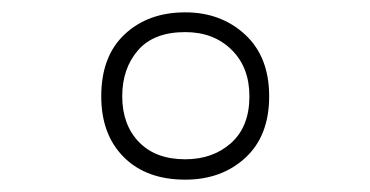

<svg xmlns="http://www.w3.org/2000/svg" viewBox="-20 -728 600 311"><path d="M280 -437Q217 -437 180.5 -473.5Q144 -510 144 -572Q144 -637 182 -672.5Q220 -708 280 -708Q338 -708 377 -672Q416 -636 416 -572Q416 -508 377.5 -472.5Q339 -437 280 -437ZM280 -470Q325 -470 354.5 -496.5Q384 -523 384 -572Q384 -619 355 -647.5Q326 -676 280 -676Q229 -676 203.5 -646.5Q178 -617 178 -572Q178 -526 205 -498Q232 -470 280 -470Z"/></svg>

Font: Storia Sans Thin
Style: Regular
Weight: 100
Designer: Accademia di Belle Arti di Urbino and others
Foundry: Accademia di Belle Arti di Urbino and others.
Version: Version 60.001;May 25, 2020;FontCreator 12.0.0.2522 64-bit